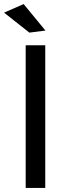

<svg xmlns="http://www.w3.org/2000/svg" viewBox="-26 -922 342 942"><path d="M90 -902 197 -772 118 -762 -6 -860ZM100 -700H196V0H100Z"/></svg>

Font: Montserrat arm
Style: Regular
Weight: 400
Designer: Julieta Ulanovsky
Foundry: Julieta Ulanovsky
Version: Version 6.000;PS 006.000;hotconv 1.0.88;makeotf.lib2.5.64775